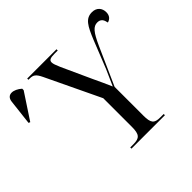

<svg xmlns="http://www.w3.org/2000/svg" viewBox="-350 -917 1112 1112"><g transform="rotate(-45 206.0 -360.5)"><path d="M136 0H410V-10H381C333 -10 320 -26 320 -87V-322L423 -553C459 -633 480 -657 513 -657C541 -657 551 -639 556 -613C578 -619 592 -635 592 -662C592 -695 571 -721 533 -721C481 -721 460 -684 425 -598L358 -430C342 -393 324 -353 314 -331C298 -369 281 -404 262 -445L179 -627C168 -653 162 -668 162 -680C162 -697 173 -704 212 -704H236V-714H-4V-704H7C35 -704 49 -695 68 -655L227 -322V-87C227 -26 212 -10 162 -10H136ZM-170 -523 -66 -681V-693C-104 -727 -156 -735 -162 -683L-180 -527Z"/></g></svg>

Font: Noto Serif Display Condensed
Style: Regular
Weight: 400
Width: 3
Designer: Monotype Design Team
Foundry: Monotype Imaging Inc.
Version: Version 2.009